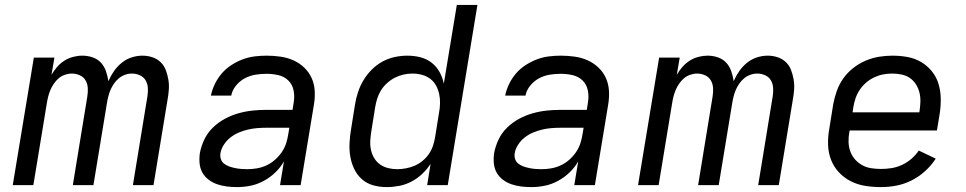

<svg xmlns="http://www.w3.org/2000/svg" viewBox="-20 -755 3940 783"><path d="M32 0 118 -520H202L190 -450Q200 -467 213 -482Q226 -497 242.5 -507.5Q259 -518 278 -523Q297 -528 315 -528H316Q338 -528 358 -521Q378 -514 391.5 -499.5Q405 -485 412 -465Q419 -445 422 -424Q431 -445 444.5 -464.5Q458 -484 476.5 -499Q495 -514 517 -521Q539 -528 561 -528Q582 -528 601.5 -521.5Q621 -515 635 -501.5Q649 -488 656 -469.5Q663 -451 666.5 -431Q670 -411 668.5 -389.5Q667 -368 663 -347L606 0H522L581 -361Q584 -379 583 -396Q582 -413 574 -427Q566 -441 550.5 -448Q535 -455 518 -455Q504 -455 490 -450Q476 -445 464.5 -435.5Q453 -426 444.5 -413.5Q436 -401 430.5 -388Q425 -375 421.5 -361Q418 -347 416 -334L361 0H277L336 -361Q339 -379 338 -396Q337 -413 329 -427Q321 -441 305.5 -448Q290 -455 273 -455Q259 -455 244.5 -450Q230 -445 219 -435.5Q208 -426 199.5 -413.5Q191 -401 185.5 -388Q180 -375 176.5 -361Q173 -347 171 -334L116 0Z M947 8Q926 8 905.5 5.5Q885 3 866 -3.5Q847 -10 831 -22Q815 -34 805.5 -51Q796 -68 794 -88.5Q792 -109 795 -130Q800 -158 813 -185.5Q826 -213 848 -234.5Q870 -256 897 -270.5Q924 -285 952.5 -293Q981 -301 1009.5 -304Q1038 -307 1066 -307H1173L1178 -339Q1182 -364 1177 -387.5Q1172 -411 1155.5 -427Q1139 -443 1115.5 -448.5Q1092 -454 1067 -454Q1045 -454 1022.5 -450.5Q1000 -447 979 -436Q958 -425 942.5 -406Q927 -387 923 -365H840Q845 -389 856 -412Q867 -435 884 -455Q901 -475 923.5 -489.5Q946 -504 970 -513Q994 -522 1018.5 -525Q1043 -528 1067 -528Q1096 -528 1124 -524Q1152 -520 1176.5 -509Q1201 -498 1220.5 -479.5Q1240 -461 1251 -436.5Q1262 -412 1263.5 -384Q1265 -356 1260 -327L1206 0H1122L1138 -97Q1124 -72 1102.5 -51.5Q1081 -31 1055 -17Q1029 -3 1001.5 2.5Q974 8 947 8ZM988 -65Q1008 -65 1028 -68.5Q1048 -72 1066.5 -80.5Q1085 -89 1101 -103Q1117 -117 1129 -134.5Q1141 -152 1147 -171Q1153 -190 1156 -210L1160 -234H1065Q1047 -234 1028.5 -232.5Q1010 -231 991 -226.5Q972 -222 954 -214.5Q936 -207 920 -194.5Q904 -182 893 -165Q882 -148 879 -130Q877 -117 881 -105.5Q885 -94 894.5 -87Q904 -80 915.5 -76Q927 -72 939 -69.5Q951 -67 963.5 -66Q976 -65 988 -65Z M1557 8Q1528 8 1501.5 0.5Q1475 -7 1455.5 -24.5Q1436 -42 1424.5 -66Q1413 -90 1408.5 -117Q1404 -144 1405.5 -172.5Q1407 -201 1412 -230L1428 -330Q1432 -355 1440.5 -380.5Q1449 -406 1463 -429Q1477 -452 1496.5 -471.5Q1516 -491 1540 -504Q1564 -517 1590 -522.5Q1616 -528 1641 -528Q1669 -528 1694.5 -521.5Q1720 -515 1740 -499.5Q1760 -484 1772.5 -461.5Q1785 -439 1790 -414L1843 -735H1927L1806 0H1722L1736 -87Q1722 -65 1702 -46Q1682 -27 1658 -14.5Q1634 -2 1608 3Q1582 8 1557 8ZM1600 -65Q1617 -65 1635.5 -68.5Q1654 -72 1670.5 -79Q1687 -86 1702 -98Q1717 -110 1728 -125.5Q1739 -141 1745 -158.5Q1751 -176 1754 -193L1770 -293Q1774 -313 1774.5 -333Q1775 -353 1771 -371.5Q1767 -390 1758 -406.5Q1749 -423 1734 -434Q1719 -445 1700.5 -450Q1682 -455 1662 -455Q1644 -455 1626 -451Q1608 -447 1591 -438.5Q1574 -430 1559 -416.5Q1544 -403 1534 -387Q1524 -371 1518.5 -353.5Q1513 -336 1510 -318L1494 -218Q1491 -199 1490 -180Q1489 -161 1493 -143Q1497 -125 1506.5 -109.5Q1516 -94 1530.5 -84Q1545 -74 1563 -69.5Q1581 -65 1600 -65Z M2147 8Q2126 8 2105.5 5.5Q2085 3 2066 -3.5Q2047 -10 2031 -22Q2015 -34 2005.5 -51Q1996 -68 1994 -88.5Q1992 -109 1995 -130Q2000 -158 2013 -185.5Q2026 -213 2048 -234.5Q2070 -256 2097 -270.5Q2124 -285 2152.5 -293Q2181 -301 2209.5 -304Q2238 -307 2266 -307H2373L2378 -339Q2382 -364 2377 -387.5Q2372 -411 2355.5 -427Q2339 -443 2315.5 -448.5Q2292 -454 2267 -454Q2245 -454 2222.5 -450.5Q2200 -447 2179 -436Q2158 -425 2142.5 -406Q2127 -387 2123 -365H2040Q2045 -389 2056 -412Q2067 -435 2084 -455Q2101 -475 2123.5 -489.5Q2146 -504 2170 -513Q2194 -522 2218.5 -525Q2243 -528 2267 -528Q2296 -528 2324 -524Q2352 -520 2376.5 -509Q2401 -498 2420.5 -479.5Q2440 -461 2451 -436.5Q2462 -412 2463.5 -384Q2465 -356 2460 -327L2406 0H2322L2338 -97Q2324 -72 2302.5 -51.5Q2281 -31 2255 -17Q2229 -3 2201.5 2.5Q2174 8 2147 8ZM2188 -65Q2208 -65 2228 -68.5Q2248 -72 2266.5 -80.5Q2285 -89 2301 -103Q2317 -117 2329 -134.5Q2341 -152 2347 -171Q2353 -190 2356 -210L2360 -234H2265Q2247 -234 2228.5 -232.5Q2210 -231 2191 -226.5Q2172 -222 2154 -214.5Q2136 -207 2120 -194.5Q2104 -182 2093 -165Q2082 -148 2079 -130Q2077 -117 2081 -105.5Q2085 -94 2094.5 -87Q2104 -80 2115.5 -76Q2127 -72 2139 -69.5Q2151 -67 2163.5 -66Q2176 -65 2188 -65Z M2582 0 2668 -520H2752L2740 -450Q2750 -467 2763 -482Q2776 -497 2792.5 -507.5Q2809 -518 2828 -523Q2847 -528 2865 -528H2866Q2888 -528 2908 -521Q2928 -514 2941.5 -499.5Q2955 -485 2962 -465Q2969 -445 2972 -424Q2981 -445 2994.5 -464.5Q3008 -484 3026.5 -499Q3045 -514 3067 -521Q3089 -528 3111 -528Q3132 -528 3151.5 -521.5Q3171 -515 3185 -501.5Q3199 -488 3206 -469.5Q3213 -451 3216.5 -431Q3220 -411 3218.5 -389.5Q3217 -368 3213 -347L3156 0H3072L3131 -361Q3134 -379 3133 -396Q3132 -413 3124 -427Q3116 -441 3100.5 -448Q3085 -455 3068 -455Q3054 -455 3040 -450Q3026 -445 3014.5 -435.5Q3003 -426 2994.5 -413.5Q2986 -401 2980.5 -388Q2975 -375 2971.5 -361Q2968 -347 2966 -334L2911 0H2827L2886 -361Q2889 -379 2888 -396Q2887 -413 2879 -427Q2871 -441 2855.5 -448Q2840 -455 2823 -455Q2809 -455 2794.5 -450Q2780 -445 2769 -435.5Q2758 -426 2749.5 -413.5Q2741 -401 2735.5 -388Q2730 -375 2726.5 -361Q2723 -347 2721 -334L2666 0Z M3573 8Q3540 8 3508.5 3Q3477 -2 3449.5 -16Q3422 -30 3401 -52.5Q3380 -75 3369 -103.5Q3358 -132 3357 -164.5Q3356 -197 3362 -230L3378 -330Q3383 -357 3392.5 -384Q3402 -411 3419 -435Q3436 -459 3459.5 -477.5Q3483 -496 3510 -507.5Q3537 -519 3564.5 -523.5Q3592 -528 3619 -528Q3651 -528 3681 -522.5Q3711 -517 3736.5 -502Q3762 -487 3780.5 -464Q3799 -441 3807.5 -412.5Q3816 -384 3816.5 -353Q3817 -322 3812 -290L3801 -223H3445L3444 -218Q3440 -197 3440.5 -176.5Q3441 -156 3447.5 -138Q3454 -120 3466.5 -105.5Q3479 -91 3496 -81.5Q3513 -72 3533 -69Q3553 -66 3573 -66Q3595 -66 3616.5 -69.5Q3638 -73 3658.5 -82.5Q3679 -92 3696.5 -107Q3714 -122 3727 -141L3796 -108Q3778 -80 3752.5 -57Q3727 -34 3697 -19Q3667 -4 3635.5 2Q3604 8 3573 8ZM3457 -297H3729L3730 -302Q3733 -322 3733.5 -341Q3734 -360 3729.5 -378Q3725 -396 3715 -411.5Q3705 -427 3690.5 -437Q3676 -447 3657 -451Q3638 -455 3619 -455Q3600 -455 3581.5 -451.5Q3563 -448 3545 -439.5Q3527 -431 3512 -418Q3497 -405 3486 -388.5Q3475 -372 3469 -354Q3463 -336 3460 -318Z"/></svg>

Font: Iosevka Aile
Style: Italic
Weight: 400
Italic angle: -9°
Designer: Belleve Invis
Foundry: Belleve Invis
Version: Version 28.0.1; ttfautohint (v1.8.4)